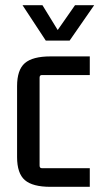

<svg xmlns="http://www.w3.org/2000/svg" viewBox="-20 -715 384 742"><path d="M157 -558 67 -695H144L203 -599L270 -695H344L249 -558ZM327 7H175Q106 7 76 -19Q46 -45 46 -108V-382Q46 -445 76 -471Q106 -497 175 -497H327V-425H142Q133 -425 133 -415V-75Q133 -65 142 -65H327Z"/></svg>

Font: Gemunu Libre Medium
Style: Regular
Weight: 500
Designer: Puspanada Ekanayake, Sola Matas, Pathum Egodawatta, Kosala Senevirathne
Foundry: mooniak
Version: Version 1.100